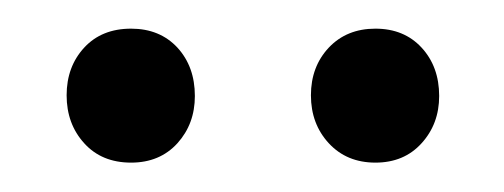

<svg xmlns="http://www.w3.org/2000/svg" viewBox="-20 -638 352 134"><path d="M71.5 -524.5Q51 -524.5 38.8 -538Q26.5 -551.5 26.5 -571.5Q26.5 -591.5 38.8 -604.8Q51 -618 71.5 -618Q91.5 -618 103.8 -604.8Q116 -591.5 116 -571Q116 -551.5 103.8 -538Q91.5 -524.5 71.5 -524.5ZM242 -524.5Q222 -524.5 209.5 -538Q197 -551.5 197 -571.5Q197 -591.5 209.5 -604.8Q222 -618 242 -618Q262 -618 274.2 -604.8Q286.5 -591.5 286.5 -571Q286.5 -551.5 274.2 -538Q262 -524.5 242 -524.5Z"/></svg>

Font: Fraunces 48pt Soft Wonky Light
Style: Regular
Weight: 300
Version: Version 1.000;[b76b70a41]